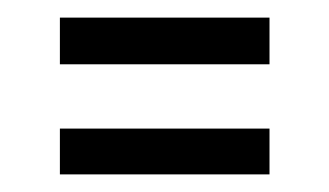

<svg xmlns="http://www.w3.org/2000/svg" viewBox="-20 -406 374 218"><path d="M48 -333V-386H286V-333ZM48 -208V-260H286V-208Z"/></svg>

Font: Bricolage Grotesque 24pt Condensed ExtraLight
Style: Regular
Weight: 250
Width: 3
Designer: Mathieu Triay
Foundry: Atelier Triay
Version: Version 1.001;gftools[0.9.33.dev8+g029e19f]